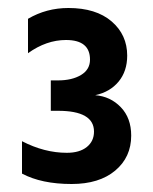

<svg xmlns="http://www.w3.org/2000/svg" viewBox="-20 -848 383 480"><path d="M308 -509Q308 -455 268 -421.5Q228 -388 159 -388Q84 -388 35 -414V-495Q91 -466 147 -466Q179 -466 197 -480.5Q215 -495 215 -519Q215 -571 125 -571H107V-647H125Q160 -647 182.5 -660.5Q205 -674 205 -699Q205 -748 145 -748Q96 -748 50 -715V-801Q96 -828 151 -828Q220 -828 259 -794.5Q298 -761 298 -709Q298 -670 276.5 -644Q255 -618 218 -610Q256 -607 282 -580Q308 -553 308 -509Z"/></svg>

Font: Hind Siliguri SemiBold
Style: Regular
Weight: 600
Designer: Jyotish Sonowal
Foundry: Indian Type Foundry
Version: Version 1.001;PS 1.0;hotconv 1.0.86;makeotf.lib2.5.63406; tt